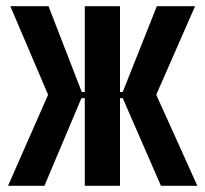

<svg xmlns="http://www.w3.org/2000/svg" viewBox="-20 -598 661 618"><path d="M5.9 0 134.8 -293 13.2 -578.1H136.2L243.2 -301.8H252.9V-578.1H366.2V-301.8H375L484.9 -578.1H607.9L482.9 -293L615.2 0H498L375 -282.2H366.2V0H252.9V-282.2H242.2L123 0Z"/></svg>

Font: Oswald Medium
Style: Regular
Weight: 500
Designer: Vernon Adams
Foundry: Vernon Adams
Version: Version 4.103